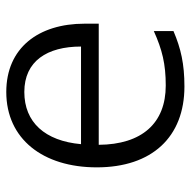

<svg xmlns="http://www.w3.org/2000/svg" viewBox="-18 -564 593 596"><g transform="rotate(-90 278.0 -266.5)"><path d="M290 -543C144 -543 56 -429 56 -262C56 -91 150 10 307 10C377 10 425 -1 479 -24V-85C421 -59 377 -48 310 -48C193 -48 127 -122 126 -256H502V-300C502 -443 427 -543 290 -543ZM290 -487C386 -487 431 -416 431 -311H128C138 -423 196 -487 290 -487Z"/></g></svg>

Font: Noto Sans Thaana Light
Style: Regular
Weight: 300
Designer: David Williams
Foundry: Google Inc.
Version: Version 3.001